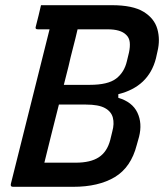

<svg xmlns="http://www.w3.org/2000/svg" viewBox="-20 -720 640 740"><path d="M262 0H30Q19 0 22 -12Q59 -160 96.5 -309.5Q134 -459 171 -607H126Q114 -607 118 -618Q124 -641 129 -661.5Q134 -682 138 -700H411Q492 -700 533.5 -674.5Q575 -649 586.5 -608Q598 -567 587 -522L581 -495Q553 -386 436 -357V-343Q490 -327 509.5 -286Q529 -245 516 -193L507 -161Q485 -75 422.5 -37.5Q360 0 262 0ZM244 -464Q235 -427 226 -393H326Q396 -393 427.5 -417Q459 -441 469 -484L477 -517Q482 -540 480 -557.5Q478 -575 466 -586Q445 -607 395 -607H279Q271 -572 261.5 -536Q252 -500 244 -464ZM151 -93H272Q329 -93 361 -114Q393 -135 405 -181L413 -214Q421 -243 415 -266.5Q409 -290 384.5 -303.5Q360 -317 311 -317H207Q192 -257 177.5 -200Q163 -143 151 -93Z"/></svg>

Font: Recursive Sn Lnr St Med
Style: Italic
Weight: 500
Italic angle: -15°
Version: Version 1.079;hotconv 1.0.112;makeotfexe 2.5.65598; ttfautoh